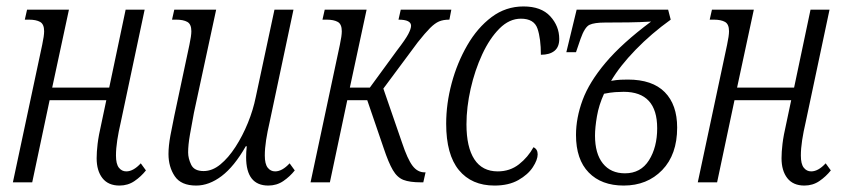

<svg xmlns="http://www.w3.org/2000/svg" viewBox="-20 -566 2628 596"><path d="M351 10Q316 10 298 -13Q280 -36 280 -75Q280 -94 283 -119.5Q286 -145 295 -184L310 -255H134L80 0H20L111 -427Q117 -455 117 -469Q117 -491 104.5 -498Q92 -505 70 -505H57L64 -536H194L142 -294H319L370 -536H429L355 -187Q348 -157 344 -131Q340 -105 340 -83Q340 -57 349 -45.5Q358 -34 372 -34Q394 -34 417 -59L433 -37Q418 -18 397.5 -4Q377 10 351 10Z M589 10Q542 10 522.5 -19Q503 -48 503 -88Q503 -113 509 -145.5Q515 -178 521 -206L568 -427Q574 -455 574 -469Q574 -491 561.5 -498Q549 -505 527 -505H514L521 -536H651L582 -216Q575 -179 569.5 -147.5Q564 -116 564 -93Q564 -74 573.5 -54.5Q583 -35 612 -35Q639 -35 664 -55.5Q689 -76 711 -110Q733 -144 749.5 -184.5Q766 -225 774 -265L832 -536H891L817 -187Q810 -157 806 -131Q802 -105 802 -83Q802 -57 811 -45.5Q820 -34 834 -34Q856 -34 879 -59L895 -37Q880 -18 859.5 -4Q839 10 813 10Q744 10 744 -78Q744 -85 744.5 -94.5Q745 -104 746 -112H743Q707 -49 668 -19.5Q629 10 589 10Z M944 0 1035 -427Q1041 -455 1041 -469Q1041 -491 1028.5 -498Q1016 -505 994 -505H981L988 -536H1118L1066 -294H1128L1212 -409Q1239 -444 1247.5 -460.5Q1256 -477 1256 -486Q1256 -505 1217 -505L1224 -536H1381L1375 -505Q1356 -505 1343 -499.5Q1330 -494 1315 -479Q1300 -464 1277 -435L1170 -291L1228 -123Q1245 -72 1260.5 -51.5Q1276 -31 1298 -31H1301L1294 0H1287Q1252 0 1232.5 -7.5Q1213 -15 1199.5 -38Q1186 -61 1171 -106L1120 -255H1058L1004 0Z M1515 10Q1444 10 1404.5 -38Q1365 -86 1365 -182Q1365 -244 1382 -307.5Q1399 -371 1430.5 -425.5Q1462 -480 1506 -513Q1550 -546 1605 -546Q1660 -546 1688 -515.5Q1716 -485 1716 -445Q1716 -420 1701 -408Q1686 -396 1659 -396Q1659 -446 1648.5 -477Q1638 -508 1597 -508Q1561 -508 1530.5 -477.5Q1500 -447 1477 -397.5Q1454 -348 1441 -290.5Q1428 -233 1428 -180Q1428 -109 1452.5 -71.5Q1477 -34 1525 -34Q1563 -34 1591 -56Q1619 -78 1636 -109Q1649 -103 1649 -87Q1649 -70 1634 -47Q1619 -24 1589 -7Q1559 10 1515 10Z M1916 10Q1847 10 1807.5 -30.5Q1768 -71 1768 -147Q1768 -200 1788.5 -255.5Q1809 -311 1860 -371.5Q1911 -432 2001 -499Q1967 -497 1931 -496.5Q1895 -496 1858 -496Q1825 -496 1810 -489Q1795 -482 1782 -445L1768 -404H1738L1770 -536H2054L2062 -505Q2002 -462 1953 -411.5Q1904 -361 1877 -315Q1894 -318 1906.5 -318.5Q1919 -319 1929 -319Q2005 -319 2043.5 -280Q2082 -241 2082 -170Q2082 -86 2035.5 -38Q1989 10 1916 10ZM1920 -28Q1969 -28 1994.5 -68.5Q2020 -109 2020 -168Q2020 -281 1916 -281Q1904 -281 1889.5 -280Q1875 -279 1855 -275Q1839 -240 1833 -205Q1827 -170 1827 -145Q1827 -89 1851.5 -58.5Q1876 -28 1920 -28Z M2477 10Q2442 10 2424 -13Q2406 -36 2406 -75Q2406 -94 2409 -119.5Q2412 -145 2421 -184L2436 -255H2260L2206 0H2146L2237 -427Q2243 -455 2243 -469Q2243 -491 2230.5 -498Q2218 -505 2196 -505H2183L2190 -536H2320L2268 -294H2445L2496 -536H2555L2481 -187Q2474 -157 2470 -131Q2466 -105 2466 -83Q2466 -57 2475 -45.5Q2484 -34 2498 -34Q2520 -34 2543 -59L2559 -37Q2544 -18 2523.5 -4Q2503 10 2477 10Z"/></svg>

Font: Noto Serif ExtraCondensed Light
Style: Italic
Weight: 300
Width: 2
Italic angle: -12°
Designer: Monotype Design Team
Foundry: Monotype Imaging Inc.
Version: Version 2.014; ttfautohint (v1.8.4.7-5d5b)